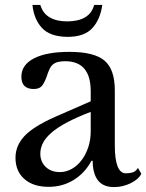

<svg xmlns="http://www.w3.org/2000/svg" viewBox="-20 -751 595 781"><path d="M349 -296Q292 -274 252.5 -253Q213 -232 189 -211Q165 -190 154.5 -169Q144 -148 144 -126Q144 -93 166 -72Q188 -51 224 -51Q249 -51 272 -64Q295 -77 312 -99.5Q329 -122 339 -152Q349 -182 349 -217ZM349 -339V-380Q349 -502 245 -502Q228 -502 216 -499Q204 -496 195.5 -489Q187 -482 181 -469Q175 -456 169 -437Q158 -408 147.5 -398.5Q137 -389 117 -389Q67 -389 67 -439Q67 -487 118 -513.5Q169 -540 263 -540Q363 -540 405 -504.5Q447 -469 447 -384V-160Q447 -46 492 -46Q506 -46 519 -49.5Q532 -53 541 -68L555 -44Q543 -21 511 -5.5Q479 10 444 10Q399 10 378 -18Q357 -46 357 -97H352Q326 -48 280.5 -19.5Q235 9 178 9Q115 9 79 -23Q43 -55 43 -109Q43 -158 79 -197Q115 -236 205 -276ZM396 -731Q388 -672 355.5 -636.5Q323 -601 254 -601Q183 -602 150.5 -637.5Q118 -673 112 -731H144Q154 -697 182 -680.5Q210 -664 253 -664Q298 -664 326 -680.5Q354 -697 363 -731Z"/></svg>

Font: SVN-Libre Baskerville
Style: Regular
Weight: 400
Designer: Pablo Impallari, Rodrigo Fuenzalida
Foundry: Pablo Impallari, Rodrigo Fuenzalida
Version: Version 1.000; ttfautohint (v1.8.4)